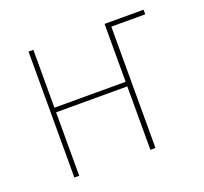

<svg xmlns="http://www.w3.org/2000/svg" viewBox="-96 -633 793 745"><g transform="rotate(-20 300.0 -260.0)"><path d="M91 0V-520H111V-281H405V-520H566V-501H426V0H405V-262H111V0Z"/></g></svg>

Font: Iosevka SS04 Thin Extended
Style: Regular
Weight: 100
Width: 7
Monospace: yes
Designer: Belleve Invis
Foundry: Belleve Invis
Version: Version 19.0.0; ttfautohint (v1.8.4)